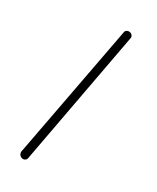

<svg xmlns="http://www.w3.org/2000/svg" viewBox="-128 -773 677 829"><g transform="rotate(20 210.0 -358.5)"><path d="M73 -23Q66 -26 62.5 -33.5Q59 -41 61 -49L300 -683Q302 -691 309.5 -694Q317 -697 325 -694Q333 -691 336.5 -683.5Q340 -676 336 -668L99 -34Q97 -26 89 -22.5Q81 -19 73 -23Z"/></g></svg>

Font: Ekushey Sornaly
Style: Regular
Weight: 400
Designer: Al Mamun Sumon
Foundry: Al Mamun Sumon
Version: Version 1.0